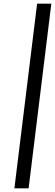

<svg xmlns="http://www.w3.org/2000/svg" viewBox="-20 -770 298 1040"><path d="M58 250H135L258 -750H181Z"/></svg>

Font: Falling Sky
Style: Obl
Weight: 400
Designer: Paul D. Hunt
Foundry: Adobe Systems Incorporated
Version: Version 1.02